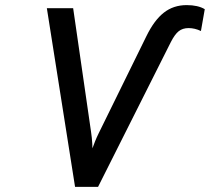

<svg xmlns="http://www.w3.org/2000/svg" viewBox="-20 -732 822 752"><path d="M274 0 163.5 -700H266.5L336.5 -216.5Q338 -206 339.5 -193Q341 -180 341.5 -168.2Q342 -156.5 342 -151Q345.5 -161 352.2 -178Q359 -195 367 -211L553.5 -590.5Q584 -653 621.8 -682.5Q659.5 -712 711 -712Q755.5 -712 782 -696L767 -610.5Q743 -622 718.5 -622Q695.5 -622 680 -609.8Q664.5 -597.5 649 -567L364 0Z"/></svg>

Font: Overpass Medium
Style: Italic
Weight: 500
Italic angle: -10°
Designer: Delve Withrington, Dave Bailey, Thomas Jockin
Foundry: Delve Fonts LLC
Version: Version 4.000